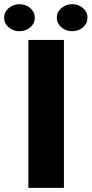

<svg xmlns="http://www.w3.org/2000/svg" viewBox="-71 -903 441 923"><path d="M236.3 -710.9V0H65.4V-710.9ZM-51.3 -817.9Q-51.3 -845.2 -29.3 -864Q-7.3 -882.8 22.5 -882.8Q52.7 -882.8 74.5 -864Q96.2 -845.2 96.2 -817.9Q96.2 -790.5 74.5 -771.7Q52.7 -752.9 22.5 -752.9Q-7.3 -752.9 -29.3 -771.7Q-51.3 -790.5 -51.3 -817.9ZM202.1 -817.9Q202.1 -845.2 224.1 -864Q246.1 -882.8 275.9 -882.8Q306.2 -882.8 327.9 -864Q349.6 -845.2 349.6 -817.9Q349.6 -790.5 327.9 -771.7Q306.2 -752.9 275.9 -752.9Q246.1 -752.9 224.1 -771.7Q202.1 -790.5 202.1 -817.9Z"/></svg>

Font: Vazirmatn UI FD Black
Style: Regular
Weight: 900
Designer: Saber Rastikerdar
Foundry: Saber Rastikerdar
Version: Version 33.003